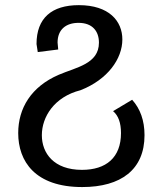

<svg xmlns="http://www.w3.org/2000/svg" viewBox="-20 -531 642 757"><path d="M304.2 206.5C457 206.5 549.8 137.7 549.8 2C549.8 -56.2 532.7 -102.5 501 -137.7L425.8 -92.8C446.8 -75.2 457 -46.4 457 -6.3C457 90.3 398.4 138.7 303.2 138.7C191.9 138.7 145 72.8 145 2C145 -69.8 193.4 -148.9 297.4 -175.3C404.8 -217.3 462.4 -299.3 462.4 -375.5C462.4 -448.2 409.7 -510.7 291 -510.7C183.6 -510.7 124 -459.5 124 -357.4L128.9 -325.7L209.5 -335.9L207 -363.3C207 -414.6 240.2 -440.9 289.6 -440.9C345.2 -440.9 370.1 -407.2 370.1 -362.8C370.1 -278.8 279.8 -265.6 211.9 -236.3C102.1 -189 51.8 -103.5 51.8 -6.3C51.8 104.5 117.7 206.5 304.2 206.5Z"/></svg>

Font: Hack
Style: Regular
Weight: 400
Monospace: yes
Designer: Christopher Simpkins
Foundry: Christopher Simpkins
Version: Version 2.010